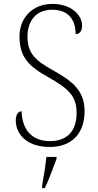

<svg xmlns="http://www.w3.org/2000/svg" viewBox="-20 -744 502 985"><path d="M235 10C351 10 414 -62 414 -174C414 -287 339 -334 249 -385C162 -434 121 -470 121 -556C121 -635 163 -694 248 -694C327 -694 368 -647 368 -569C388 -569 401 -583 401 -613C401 -670 342 -724 249 -724C147 -724 80 -652 80 -558C80 -450 129 -403 226 -349C331 -290 373 -251 373 -166C373 -75 328 -20 236 -20C141 -20 93 -82 91 -173C70 -173 61 -151 61 -126C61 -58 115 10 235 10ZM196 208V221H210C230 181 254 113 270 71V61H218C213 109 205 159 196 208Z"/></svg>

Font: Noto Serif Devanagari SemiCondensed ExtraLight
Style: Regular
Weight: 200
Width: 4
Designer: Universal Thirst, Indian Type Foundry and the Monotype Design Team
Foundry: Monotype Imaging Inc.
Version: Version 2.004